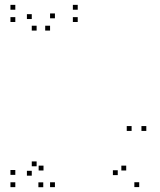

<svg xmlns="http://www.w3.org/2000/svg" viewBox="-20 -760 660 790"><path d="M206 10V-10H186V10ZM206 -684.7V-704.7H186V-684.7ZM186 -634.2V-654.2H166V-634.2ZM299.8 -669.5V-689.5H279.8V-669.5ZM299.8 -720V-740H279.8V-720ZM43 -720V-740H23V-720ZM43 -669.5V-689.5H23V-669.5ZM130.7 -634.2V-654.2H110.7V-634.2ZM110.7 -681.7V-701.7H90.7V-681.7ZM110.7 -37.2V-57.2H90.7V-37.2ZM130.7 -75.8V-95.8H110.7V-75.8ZM43 -40.5V-60.5H23V-40.5ZM43 10V-10H23V10ZM552.8 9.8V-10.2H532.8V9.8ZM582 -221.3V-241.3H562V-221.3ZM521.5 -221.3V-241.3H501.5V-221.3ZM464.5 -39.5V-59.5H444.5V-39.5ZM499.3 -58.5V-78.5H479.3V-58.5ZM159 -58.5V-78.5H139V-58.5ZM158 10.3V-9.7H138V10.3Z"/></svg>

Font: Monaspace Xenon Dots Var
Style: Regular
Weight: 400
Designer: Riley Cran and the Lettermatic Team
Version: Version 1.100 (Monaspace Xenon Dots)